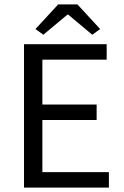

<svg xmlns="http://www.w3.org/2000/svg" viewBox="-20 -858 567 878"><path d="M89.8 0V-655.8H467.8V-585H173.8V-379.9H421.9V-309.1H173.8V-70.8H478V0ZM178.2 -699.2 142.1 -725.1 246.1 -837.9H334L438 -725.1L401.9 -699.2L292 -791H288.1Z"/></svg>

Font: Source Sans Pro
Style: Regular
Weight: 400
Designer: Paul D. Hunt
Foundry: Adobe Systems Incorporated
Version: Version 3.006;hotconv 1.0.111;makeotfexe 2.5.65597